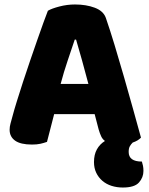

<svg xmlns="http://www.w3.org/2000/svg" viewBox="-20 -636 667 858"><path d="M194 -588Q211 -598 245.5 -607Q280 -616 315 -616Q365 -616 403.5 -601.5Q442 -587 453 -556Q471 -504 492 -435Q513 -366 534 -292.5Q555 -219 575 -147.5Q595 -76 610 -21Q597 -7 573 1Q565 9 560 18Q555 27 555 43Q555 86 614 86Q617 95 619 105Q621 115 621 128Q621 157 601 179.5Q581 202 529 202Q502 202 478.5 194.5Q455 187 437.5 172Q420 157 410 136Q400 115 400 88Q400 55 413 31.5Q426 8 449 -6Q438 -14 432 -27Q426 -40 421 -57L403 -126H222Q214 -96 206 -64Q198 -32 190 -2Q176 3 160.5 6.5Q145 10 123 10Q72 10 47.5 -7.5Q23 -25 23 -56Q23 -70 27 -84Q31 -98 36 -117Q43 -144 55.5 -184Q68 -224 83 -270.5Q98 -317 115 -366Q132 -415 147 -458.5Q162 -502 174.5 -536Q187 -570 194 -588ZM314 -459Q300 -417 282.5 -365.5Q265 -314 251 -261H375Q361 -315 346.5 -366.5Q332 -418 320 -459Z"/></svg>

Font: Baloo Tamma
Style: Regular
Weight: 400
Designer: Divya Kowshik and Ek Type
Foundry: Ek Type
Version: Version 1.443;PS 1.000;hotconv 16.6.51;makeotf.lib2.5.65220;